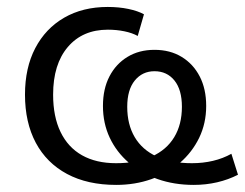

<svg xmlns="http://www.w3.org/2000/svg" viewBox="-20 -515 694 544"><path d="M309.2 8.9Q227.9 8.9 170 -22.1Q112.1 -53.1 81.4 -110.5Q50.8 -168 50.8 -246.9Q50.8 -322.9 79.9 -378.6Q109 -434.3 161.7 -464.8Q214.5 -495.3 285.2 -495.3Q316.7 -495.3 343.6 -489.7Q370.5 -484.1 387.9 -474.5L370.2 -413.1Q354.8 -421.7 332.5 -426.3Q310.2 -430.9 285.6 -430.9Q214 -430.9 172.3 -382Q130.5 -333.1 130.5 -246.9Q130.5 -184.5 151.6 -141Q172.7 -97.4 212.5 -75Q252.4 -52.6 308.7 -52.6Q368.5 -52.6 410.3 -71.6Q452.1 -90.6 473.8 -126.6Q495.4 -162.5 495.4 -212.4Q495.4 -260.7 474.3 -286.9Q453.1 -313.2 417.7 -313.2Q383.4 -313.2 361.9 -286.9Q340.5 -260.7 340.5 -212.4Q340.5 -162.5 361.6 -126.6Q382.8 -90.6 423.9 -71.6Q465.1 -52.6 523.9 -52.6Q555.2 -52.6 583.5 -59.3Q611.8 -66 635.6 -79.3L654.3 -19.9Q627 -5.9 595.3 1.5Q563.5 8.9 528.7 8.9Q473.5 8.9 426.5 -7.6Q379.6 -24.1 344.8 -54.2Q310 -84.2 290.8 -125Q271.7 -165.8 271.7 -214.8Q271.7 -263.1 290.1 -298.5Q308.4 -333.9 341.2 -353.8Q374 -373.8 417.7 -373.8Q461.9 -373.8 494.7 -353.8Q527.5 -333.9 545.8 -298.5Q564.2 -263.1 564.2 -214.8Q564.2 -165.8 544.4 -124.7Q524.5 -83.7 489.8 -53.7Q455 -23.7 408.8 -7.4Q362.5 8.9 309.2 8.9Z"/></svg>

Font: Nunito Sans 12pt ExtraLight
Style: Regular
Weight: 200
Designer: Vernon Adams
Foundry: Vernon Adams
Version: Version 3.101;gftools[0.9.27]